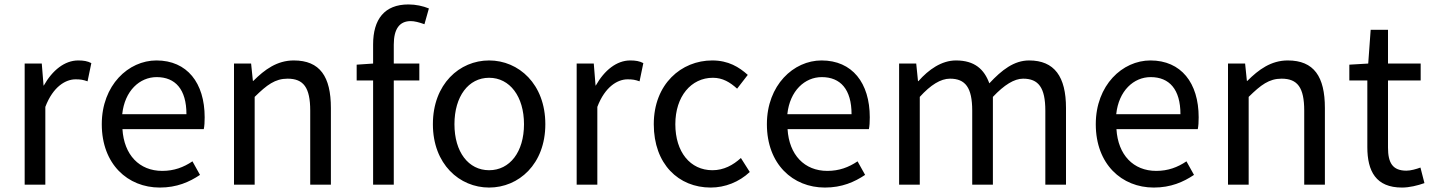

<svg xmlns="http://www.w3.org/2000/svg" viewBox="-20 -830 6443 864"><path d="M168 -544H91V1H184V-349C219 -441 276 -473 320 -473C343 -473 354 -471 374 -464L391 -546C374 -555 356 -558 332 -558C271 -558 216 -514 177 -445H176Z M699 14C776 14 832 -11 880 -43L846 -104C806 -77 763 -61 710 -61C607 -61 538 -133 531 -249H897C900 -262 901 -282 901 -302C901 -457 822 -558 684 -558C558 -558 438 -447 438 -271C438 -91 555 14 699 14ZM819 -316H530C541 -422 609 -483 685 -483C769 -483 819 -428 819 -316Z M1110 -544H1033V1H1126V-394C1181 -448 1218 -476 1274 -476C1346 -476 1376 -436 1376 -332V1H1469V-344C1469 -485 1420 -558 1302 -558C1227 -558 1171 -517 1120 -466H1118Z M1890 -721 1910 -792C1883 -803 1851 -810 1818 -810C1710 -810 1659 -743 1659 -630V-544L1585 -539V-468H1659V1H1752V-468H1867V-544H1752V-629C1752 -700 1778 -735 1828 -735C1845 -735 1865 -730 1890 -721Z M2181 14C2314 14 2434 -91 2434 -271C2434 -452 2314 -558 2181 -558C2048 -558 1928 -452 1928 -271C1928 -91 2048 14 2181 14ZM2181 -64C2088 -64 2025 -146 2025 -271C2025 -396 2088 -480 2181 -480C2274 -480 2338 -396 2338 -271C2338 -146 2274 -64 2181 -64Z M2652 -544H2575V1H2668V-349C2703 -441 2760 -473 2804 -473C2827 -473 2838 -471 2858 -464L2875 -546C2858 -555 2840 -558 2816 -558C2755 -558 2700 -514 2661 -445H2660Z M3178 14C3243 14 3306 -11 3354 -56L3314 -119C3279 -87 3237 -64 3186 -64C3086 -64 3019 -146 3019 -271C3019 -396 3090 -480 3188 -480C3232 -480 3265 -460 3297 -431L3345 -493C3306 -528 3258 -558 3185 -558C3046 -558 2922 -452 2922 -271C2922 -91 3034 14 3178 14Z M3692 14C3769 14 3825 -11 3873 -43L3839 -104C3799 -77 3756 -61 3703 -61C3600 -61 3531 -133 3524 -249H3890C3893 -262 3894 -282 3894 -302C3894 -457 3815 -558 3677 -558C3551 -558 3431 -447 3431 -271C3431 -91 3548 14 3692 14ZM3812 -316H3523C3534 -422 3602 -483 3678 -483C3762 -483 3812 -428 3812 -316Z M4103 -544H4026V1H4119V-394C4168 -448 4213 -476 4255 -476C4324 -476 4355 -436 4355 -332V1H4448V-394C4499 -448 4544 -476 4584 -476C4653 -476 4684 -436 4684 -332V1H4777V-344C4777 -485 4725 -558 4611 -558C4543 -558 4488 -515 4432 -455C4409 -518 4366 -558 4282 -558C4217 -558 4159 -517 4113 -465H4111Z M5172 14C5249 14 5305 -11 5353 -43L5319 -104C5279 -77 5236 -61 5183 -61C5080 -61 5011 -133 5004 -249H5370C5373 -262 5374 -282 5374 -302C5374 -457 5295 -558 5157 -558C5031 -558 4911 -447 4911 -271C4911 -91 5028 14 5172 14ZM5292 -316H5003C5014 -422 5082 -483 5158 -483C5242 -483 5292 -428 5292 -316Z M5583 -544H5506V1H5599V-394C5654 -448 5691 -476 5747 -476C5819 -476 5849 -436 5849 -332V1H5942V-344C5942 -485 5893 -558 5775 -558C5700 -558 5644 -517 5593 -466H5591Z M6289 14C6322 14 6359 5 6390 -6L6372 -76C6353 -69 6328 -62 6309 -62C6246 -62 6226 -98 6226 -166V-468H6373V-544H6226V-696H6148L6137 -544L6052 -539V-468H6133V-168C6133 -59 6172 14 6289 14Z"/></svg>

Font: Bithumb Trading Sans
Style: Regular
Weight: 400
Designer: HamHyungwon
Foundry: Bithumb
Version: Version 1.300;FEAKit 1.0